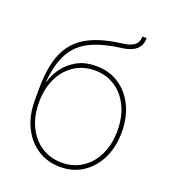

<svg xmlns="http://www.w3.org/2000/svg" viewBox="-134 -829 837 937"><g transform="rotate(20 284.5 -360.5)"><path d="M284.7 7.8Q218.3 7.8 167 -25.6Q115.7 -59.1 86.9 -118.2Q58.1 -177.2 58.1 -253.9V-312.5Q58.1 -381.3 68.6 -434.6Q79.1 -487.8 101.8 -527.1Q124.5 -566.4 160.6 -593.5Q196.8 -620.6 247.6 -637.5Q298.3 -654.3 365.7 -662.6Q393.6 -666 411.1 -674.1Q428.7 -682.1 436.8 -695.3Q444.8 -708.5 444.8 -727.5H467.3Q467.3 -702.6 456.8 -684.8Q446.3 -667 424.3 -655.8Q402.3 -644.5 367.7 -640.1Q270.5 -627.9 209.7 -597.4Q148.9 -566.9 117.7 -509.5Q86.4 -452.1 78.6 -359.4H80.6Q89.8 -395.5 115 -431.4Q140.1 -467.3 182.4 -491.5Q224.6 -515.6 283.7 -515.6Q351.1 -515.6 402.1 -482.2Q453.1 -448.7 481.7 -389.9Q510.3 -331.1 510.3 -253.9Q510.3 -177.2 481.4 -118.2Q452.6 -59.1 401.9 -25.6Q351.1 7.8 284.7 7.8ZM284.7 -14.6Q344.2 -14.6 390.1 -44.7Q436 -74.7 461.9 -128.7Q487.8 -182.6 487.8 -253.9Q487.8 -325.2 461.9 -379.2Q436 -433.1 390.1 -463.1Q344.2 -493.2 284.7 -493.2Q225.1 -493.2 179 -463.1Q132.8 -433.1 106.7 -379.2Q80.6 -325.2 80.6 -253.9Q80.6 -182.6 106.7 -128.7Q132.8 -74.7 179 -44.7Q225.1 -14.6 284.7 -14.6Z"/></g></svg>

Font: Inter 17pt Thin
Style: Regular
Weight: 250
Version: Version 4.001;git-66647c0bb